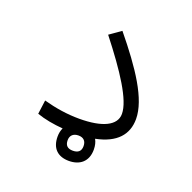

<svg xmlns="http://www.w3.org/2000/svg" viewBox="-109 -578 803 805"><g transform="rotate(20 293.0 -175.5)"><path d="M279.3 119.1C327.1 119.1 361.8 92.8 361.8 39.1C361.8 21 357.9 5.9 351.1 -5.9C443.4 -24.4 484.4 -73.2 484.4 -142.1C484.4 -230.5 408.7 -342.8 304.2 -470.2L253.4 -434.6C353 -307.6 421.4 -203.6 421.4 -142.1C421.4 -90.8 363.3 -62 259.8 -62C206.1 -62 152.8 -70.3 99.6 -85L91.3 -22.9C125.5 -10.7 167 -3.4 208.5 0C203.1 11.2 200.2 23.9 200.2 39.1C200.2 90.3 228.5 119.1 279.3 119.1ZM280.3 73.2C257.8 73.2 245.1 63 245.1 39.1C245.1 16.6 259.8 4.9 281.7 4.9C304.7 4.9 316.4 18.1 316.4 40C316.4 63 303.2 73.2 280.3 73.2Z"/></g></svg>

Font: Cascadia Mono NF Light
Style: Regular
Weight: 300
Monospace: yes
Designer: Aaron Bell
Foundry: Saja Typeworks
Version: Version 2404.023